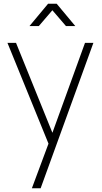

<svg xmlns="http://www.w3.org/2000/svg" viewBox="-20 -770 546 1030"><path d="M138 -630 238 -750H284L384 -630H334L261 -715L188 -630ZM151 240 256 -42 257 42 20 -540H66L278 -16H246L436 -540H481L198 240Z"/></svg>

Font: Hauora
Style: Regular
Weight: 400
Designer: Wayne Shih
Foundry: WCYS
Version: Version 1.001